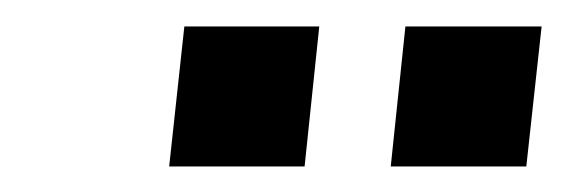

<svg xmlns="http://www.w3.org/2000/svg" viewBox="-20 -830 438 148"><path d="M110.4 -701.7 122.1 -809.6H226.1L214.8 -701.7ZM281.2 -701.7 292.5 -809.6H397.5L385.7 -701.7Z"/></svg>

Font: Oswald
Style: Regular
Weight: 400
Designer: Vernon Adams
Foundry: Vernon Adams
Version: 3.0; ttfautohint (v0.94.23-7a4d-dirty) -l 8 -r 50 -G 200 -x 